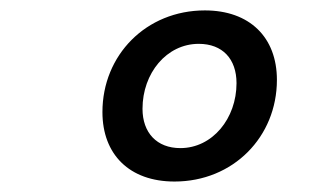

<svg xmlns="http://www.w3.org/2000/svg" viewBox="-20 -723 626 367"><path d="M313.5 -376C425.8 -376 509.3 -461.4 509.3 -570.3C509.3 -651.9 457 -703.1 371.6 -703.1C259.3 -703.1 175.8 -617.7 175.8 -508.8C175.8 -427.7 227.5 -376 313.5 -376ZM324.7 -439.9C279.8 -439.9 252.4 -469.2 252.4 -515.1C252.4 -583 298.3 -639.2 359.9 -639.2C405.3 -639.2 432.1 -610.4 432.1 -564C432.1 -496.6 386.2 -439.9 324.7 -439.9Z"/></svg>

Font: Cascadia Code PL SemiLight
Style: Italic
Weight: 350
Italic angle: -10°
Monospace: yes
Designer: Aaron Bell
Foundry: Saja Typeworks
Version: Version 2404.023